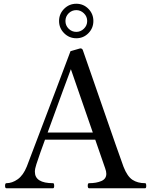

<svg xmlns="http://www.w3.org/2000/svg" viewBox="-20 -1004 814 1024"><path d="M760 -13Q760 0 754 0H455Q448 0 448 -13Q448 -20 449.5 -23.5Q451 -27 455 -27Q494 -27 520.5 -38.5Q547 -50 547 -77Q547 -90 541 -106L488 -259H220Q194 -189 174 -128Q166 -104 166 -88Q166 -27 263 -27Q267 -27 268 -22.5Q269 -18 269 -13Q269 0 263 0H14Q7 0 7 -13Q7 -27 14 -27Q45 -27 74.5 -48Q104 -69 123 -116Q128 -128 278 -524L356 -731L408 -746Q419 -746 422 -736L462 -621Q496 -524 547.5 -374.5Q599 -225 639 -114Q659 -63 686.5 -45Q714 -27 754 -27Q758 -27 759 -22.5Q760 -18 760 -13ZM475 -297 358 -635Q334 -572 234 -297ZM478 -892Q478 -854 451.5 -827Q425 -800 387 -800Q349 -800 322 -827Q295 -854 295 -892Q295 -930 322 -957Q349 -984 387 -984Q425 -984 451.5 -957Q478 -930 478 -892ZM445 -892Q445 -916 427.5 -933Q410 -950 387 -950Q363 -950 346 -933Q329 -916 329 -892Q329 -868 346 -851Q363 -834 387 -834Q410 -834 427.5 -851Q445 -868 445 -892Z"/></svg>

Font: Shippori Mincho Medium
Style: Regular
Weight: 500
Designer: FONTDASU
Foundry: FONTDASU / Google Inc. / but / Adobe
Version: Version 3.110; ttfautohint (v1.8.3)